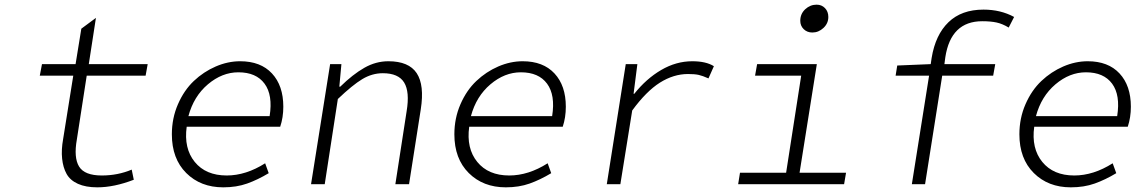

<svg xmlns="http://www.w3.org/2000/svg" viewBox="-20 -782 4837 815"><path d="M393.1 13.2Q343.8 13.2 310.8 -1.7Q277.8 -16.6 262.7 -43.7Q247.6 -70.8 243.7 -108.4Q239.7 -146 248 -191.9L291 -460.9H148.9L158.2 -509.8H300.8L325.2 -660.2L387.2 -706.1L356.9 -509.8H606.9L598.1 -460.9H348.1L306.2 -189.9Q292.5 -112.8 315.7 -75Q338.9 -37.1 412.1 -37.1Q480 -37.1 539.1 -62L547.9 -19Q464.4 13.2 393.1 13.2Z M927.7 13.2Q831.5 13.2 770.5 -47.6Q709.5 -108.4 709.5 -211.9Q709.5 -280.3 735.4 -339.6Q761.2 -398.9 802.7 -438.2Q844.2 -477.5 895.8 -499.8Q947.3 -522 999.5 -522Q1086.4 -522 1134.5 -470.2Q1182.6 -418.5 1182.6 -329.1Q1182.6 -283.2 1169.4 -244.1H772.5Q759.8 -152.3 806.6 -94.7Q853.5 -37.1 942.4 -37.1Q1023.9 -37.1 1105.5 -88.9L1120.6 -46.9Q1074.2 -19 1029.1 -2.9Q983.9 13.2 927.7 13.2ZM779.8 -289.1H1124.5Q1138.7 -378.4 1103 -426.8Q1067.4 -475.1 991.7 -475.1Q922.9 -475.1 862.5 -424.1Q802.2 -373 779.8 -289.1Z M1300.3 0 1381.3 -509.8H1429.2L1420.4 -414.1H1424.3Q1477.5 -466.3 1526.4 -494.1Q1575.2 -522 1628.4 -522Q1715.3 -522 1748.8 -471.4Q1782.2 -420.9 1766.1 -317.9L1716.3 0H1658.2L1706.1 -310.1Q1719.7 -392.1 1695.6 -431.6Q1671.4 -471.2 1605 -471.2Q1559.6 -471.2 1518.1 -446.3Q1476.6 -421.4 1414.1 -361.8L1358.4 0Z M2127 13.2Q2030.8 13.2 1969.7 -47.6Q1908.7 -108.4 1908.7 -211.9Q1908.7 -280.3 1934.6 -339.6Q1960.4 -398.9 2002 -438.2Q2043.5 -477.5 2095 -499.8Q2146.5 -522 2198.7 -522Q2285.6 -522 2333.7 -470.2Q2381.8 -418.5 2381.8 -329.1Q2381.8 -283.2 2368.7 -244.1H1971.7Q1959 -152.3 2005.9 -94.7Q2052.7 -37.1 2141.6 -37.1Q2223.1 -37.1 2304.7 -88.9L2319.8 -46.9Q2273.4 -19 2228.3 -2.9Q2183.1 13.2 2127 13.2ZM1979 -289.1H2323.7Q2337.9 -378.4 2302.2 -426.8Q2266.6 -475.1 2190.9 -475.1Q2122.1 -475.1 2061.8 -424.1Q2001.5 -373 1979 -289.1Z M2555.7 0 2636.2 -509.8H2685.5L2669.4 -383.8H2672.4Q2723.1 -447.8 2786.6 -484.9Q2850.1 -522 2918.5 -522Q2977.1 -522 3010.3 -501L2987.3 -449.2Q2962.4 -460.4 2945.6 -464.1Q2928.7 -467.8 2900.4 -467.8Q2839.4 -467.8 2781.2 -431.2Q2723.1 -394.5 2663.6 -313L2613.3 0Z M3428.2 -644Q3406.2 -644 3391.6 -658.2Q3377 -672.4 3377 -693.8Q3377 -723.1 3397.9 -742.7Q3418.9 -762.2 3446.3 -762.2Q3467.8 -762.2 3481.9 -747.6Q3496.1 -732.9 3496.1 -710Q3496.1 -682.6 3475.3 -663.3Q3454.6 -644 3428.2 -644ZM3113.3 0 3121.1 -48.8H3316.9L3380.9 -460.9H3185.1L3193.8 -509.8H3447.3L3374 -48.8H3571.3L3563 0Z M3850.6 0 3923.8 -460.9H3781.7L3788.6 -503.9L3930.7 -509.8L3934.6 -536.1Q3950.7 -634.3 4006.1 -687.7Q4061.5 -741.2 4154.8 -741.2Q4227.5 -741.2 4284.7 -710L4261.7 -665Q4234.9 -681.2 4210.2 -686.5Q4185.5 -691.9 4149.4 -691.9Q4016.1 -691.9 3992.7 -539.1L3988.8 -509.8H4204.6L4195.8 -460.9H3979.5L3906.7 0Z M4525.4 13.2Q4429.2 13.2 4368.2 -47.6Q4307.1 -108.4 4307.1 -211.9Q4307.1 -280.3 4333 -339.6Q4358.9 -398.9 4400.4 -438.2Q4441.9 -477.5 4493.4 -499.8Q4544.9 -522 4597.2 -522Q4684.1 -522 4732.2 -470.2Q4780.3 -418.5 4780.3 -329.1Q4780.3 -283.2 4767.1 -244.1H4370.1Q4357.4 -152.3 4404.3 -94.7Q4451.2 -37.1 4540 -37.1Q4621.6 -37.1 4703.1 -88.9L4718.3 -46.9Q4671.9 -19 4626.7 -2.9Q4581.5 13.2 4525.4 13.2ZM4377.4 -289.1H4722.2Q4736.3 -378.4 4700.7 -426.8Q4665 -475.1 4589.4 -475.1Q4520.5 -475.1 4460.2 -424.1Q4399.9 -373 4377.4 -289.1Z"/></svg>

Font: Office Code Pro D Light Italic
Style: Regular
Weight: 300
Italic angle: -9°
Designer: Nathan Rutzky & Paul D. Hunt
Foundry: Adobe Systems Incorporated
Version: Version 1.004;PS 001.004;hotconv 1.0.70;makeotf.lib2.5.58329